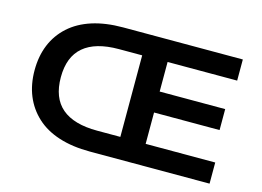

<svg xmlns="http://www.w3.org/2000/svg" viewBox="-94 -879 1436 1053"><g transform="rotate(15 623.5 -352.5)"><path d="M485 0Q386 0 309.5 -24.5Q233 -49 181.5 -96.5Q130 -144 103.5 -208.5Q77 -273 77 -353Q77 -433 103.5 -497.5Q130 -562 182 -609Q234 -656 310 -680.5Q386 -705 486 -705H1165V-585H770V-417H1142V-298H770V-120H1165V0ZM494 -121H626V-584H494Q361 -584 293.5 -526.5Q226 -469 226 -353Q226 -236 293.5 -178.5Q361 -121 494 -121Z"/></g></svg>

Font: Nunito Sans 7pt SemiExpanded
Style: Bold
Weight: 700
Width: 6
Designer: Vernon Adams
Foundry: Vernon Adams
Version: Version 3.101;gftools[0.9.27]